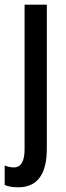

<svg xmlns="http://www.w3.org/2000/svg" viewBox="-41 -560 284 820"><path d="M36 240Q2 240 -21 230V147Q0 155 18 155Q64 155 64 77V-540H159V75Q159 240 36 240Z"/></svg>

Font: Noto Sans Gurmukhi ExtraCondensed Medium
Style: Regular
Weight: 500
Width: 2
Designer: Jelle Bosma - Monotype Design Team
Foundry: Monotype Imaging Inc.
Version: Version 2.004; ttfautohint (v1.8.4.7-5d5b)